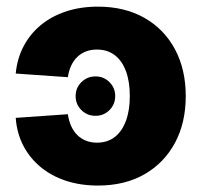

<svg xmlns="http://www.w3.org/2000/svg" viewBox="-20 -559 621 590"><path d="M273.4 -203.1Q248 -203.1 230.2 -220.7Q212.4 -238.3 212.4 -263.7Q212.4 -289.1 230.2 -306.6Q248 -324.2 273.4 -324.2Q298.8 -324.2 316.4 -306.6Q334 -289.1 334 -263.7Q334 -238.3 316.4 -220.7Q298.8 -203.1 273.4 -203.1ZM280.8 11.2Q227.1 11.2 182.1 -3.7Q137.2 -18.6 104 -46.4Q70.8 -74.2 51.3 -112.1Q31.7 -149.9 28.3 -196.8L188.5 -208Q191.4 -188 198.7 -171.6Q206.1 -155.3 217.5 -144Q229 -132.8 244.1 -126.7Q259.3 -120.6 277.8 -120.6Q310.1 -120.6 332.5 -137.9Q355 -155.3 366.9 -187.5Q378.9 -219.7 378.9 -263.7Q378.9 -308.6 366.9 -340.6Q355 -372.6 332.5 -389.6Q310.1 -406.7 277.8 -406.7Q259.3 -406.7 244.1 -400.9Q229 -395 217.5 -384Q206.1 -373 198.7 -357.2Q191.4 -341.3 188.5 -321.8L28.3 -333Q32.7 -379.4 52.7 -417.2Q72.8 -455.1 105.7 -482.2Q138.7 -509.3 183.1 -523.9Q227.5 -538.6 280.8 -538.6Q362.8 -538.6 423.6 -504.2Q484.4 -469.7 517.6 -407.7Q550.8 -345.7 550.8 -263.7Q550.8 -181.6 517.6 -119.9Q484.4 -58.1 423.8 -23.4Q363.3 11.2 280.8 11.2Z"/></svg>

Font: Inter 24pt ExtraBold
Style: Regular
Weight: 800
Designer: Rasmus Andersson
Foundry: rsms
Version: Version 4.001;git-66647c0bb